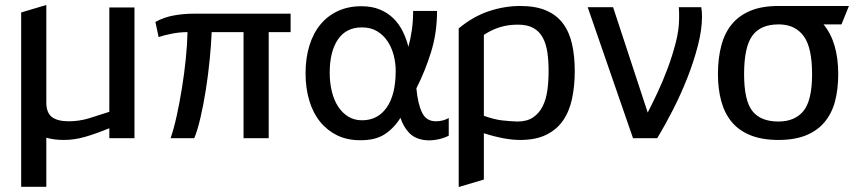

<svg xmlns="http://www.w3.org/2000/svg" viewBox="-20 -555 3429 771"><path d="M65 -505 166 -535V-144Q166 -102 188.5 -85Q211 -68 256 -68Q298 -68 337.5 -80Q377 -92 419 -106V-525H520V0H419V-40Q365 -18 322 -5.5Q279 7 236 7Q197 7 166 -2V195H65Z M604 -467Q639 -486 678 -493Q717 -500 756 -500H1147V-426H1059V0H958V-426H830Q828 -376 822 -315Q816 -254 806.5 -194Q797 -134 785 -82.5Q773 -31 760 0H665Q678 -37 689.5 -89.5Q701 -142 710.5 -200.5Q720 -259 726 -318Q732 -377 733 -426Q702 -426 671 -420Q640 -414 617 -406Z M1735 -511Q1735 -423 1711 -346Q1687 -269 1652 -200Q1658 -137 1675 -102.5Q1692 -68 1730 -68Q1759 -68 1782 -81V-10Q1762 0 1737.5 5Q1713 10 1690 8Q1648 4 1624 -20.5Q1600 -45 1588 -82Q1563 -41 1525 -16Q1487 9 1425 8Q1374 8 1334 -11.5Q1294 -31 1265.5 -66Q1237 -101 1222 -151Q1207 -201 1207 -261Q1207 -322 1222.5 -372Q1238 -422 1267 -457Q1296 -492 1337.5 -511Q1379 -530 1431 -530Q1474 -530 1506 -516.5Q1538 -503 1560.5 -480.5Q1583 -458 1597.5 -428.5Q1612 -399 1620 -367Q1629 -400 1634 -435.5Q1639 -471 1639 -511ZM1304 -262Q1304 -223 1312.5 -188Q1321 -153 1337.5 -127.5Q1354 -102 1378 -87Q1402 -72 1434 -72Q1497 -72 1533 -123.5Q1569 -175 1569 -271Q1569 -302 1561 -333Q1553 -364 1536.5 -389Q1520 -414 1494.5 -429.5Q1469 -445 1433 -445Q1370 -445 1337 -396.5Q1304 -348 1304 -263Z M1822 -441Q1880 -489 1943 -510Q2006 -531 2069 -531Q2131 -531 2173 -513Q2215 -495 2240.5 -461Q2266 -427 2277 -378.5Q2288 -330 2288 -270Q2288 -209 2277 -158Q2266 -107 2240.5 -70.5Q2215 -34 2173 -13.5Q2131 7 2069 7Q2007 7 1923 -20V166L1822 196ZM1923 -90Q1965 -75 1996.5 -71.5Q2028 -68 2058 -67Q2096 -67 2120.5 -83.5Q2145 -100 2159 -128Q2173 -156 2178 -192.5Q2183 -229 2183 -270Q2183 -311 2178 -345Q2173 -379 2159.5 -404Q2146 -429 2122 -442.5Q2098 -456 2059 -456Q2021 -456 1988 -446Q1955 -436 1923 -415Z M2340 -526H2442L2581 -103Q2597 -134 2619 -180.5Q2641 -227 2660.5 -279Q2680 -331 2693.5 -383.5Q2707 -436 2707 -480Q2707 -493 2707 -504Q2707 -515 2706 -526H2796Q2799 -509 2799 -489Q2799 -436 2782.5 -372Q2766 -308 2740 -242Q2714 -176 2682 -113.5Q2650 -51 2619 0H2522Z M3287 -457Q3346 -386 3346 -257Q3346 -196 3333 -147.5Q3320 -99 3291 -64.5Q3262 -30 3216.5 -11.5Q3171 7 3106 7Q3041 7 2994.5 -11.5Q2948 -30 2919 -64.5Q2890 -99 2876.5 -148Q2863 -197 2863 -257Q2863 -321 2876.5 -372Q2890 -423 2919 -458Q2948 -493 2994 -512Q3040 -531 3106 -531H3389L3359 -457ZM3106 -457Q3034 -457 3001 -411.5Q2968 -366 2968 -257Q2968 -152 3001 -109.5Q3034 -67 3106 -67Q3172 -67 3206.5 -109.5Q3241 -152 3241 -257Q3241 -363 3208 -409Q3175 -455 3112 -457Z"/></svg>

Font: BM YEONSUNG
Style: Regular
Weight: 400
Designer: Bongjin Kim; Myungsoo Han; Jaehyun Keum; Jihee Min; Dokyung Lee; Chorong Kim; Jooyeon Kang; Sang-a Kim;
Foundry: Sandoll Communications Inc.
Version: Version 1.000;PS 1;hotconv 16.6.51;makeotf.lib2.5.65220